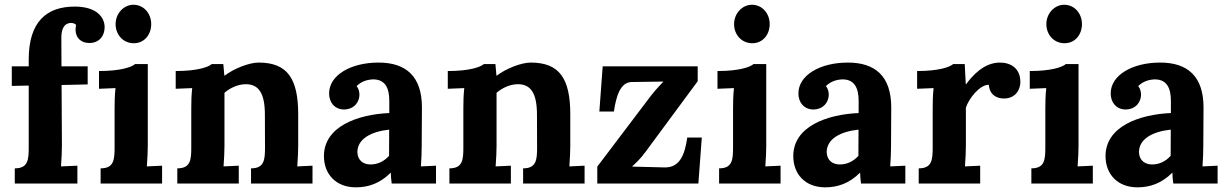

<svg xmlns="http://www.w3.org/2000/svg" viewBox="-20 -783 5230 819"><path d="M354 -422.9V-500H242.2L241.7 -623C241.7 -651.4 249 -683.6 282.2 -685.1C287.6 -685.1 298.3 -684.1 304.7 -676.8C303.2 -669.4 302.2 -662.6 302.2 -657.2C302.2 -623.5 323.7 -599.6 360.8 -599.6C403.8 -599.6 426.3 -630.4 426.3 -667C426.3 -708.5 393.1 -754.9 298.8 -754.9C178.7 -754.9 102.5 -690.4 102.5 -529.3V-500H30.3V-416.5L102.5 -418V-153.8C102.5 -100.6 99.1 -64.9 43 -64.9V0H310.1V-76.2L240.2 -73.2C242.7 -103.5 244.1 -143.6 244.1 -162.6L242.7 -420.4Z M610.4 -509.8H556.2C542.5 -497.1 495.1 -480 402.3 -480V-404.3L472.7 -407.2C469.2 -377.4 468.8 -343.8 468.8 -319.8V-153.8C468.8 -100.6 465.3 -64.9 409.2 -64.9V0H671.4V-76.2L606.4 -73.2C608.9 -103.5 610.4 -141.1 610.4 -160.6ZM625 -680.2C625 -726.1 592.8 -762.7 549.3 -762.7C508.3 -762.7 473.1 -726.1 473.1 -680.2C473.1 -635.3 504.9 -598.6 550.8 -598.6C595.7 -598.6 625 -635.3 625 -680.2Z M1252 -294.9C1252 -449.2 1205.1 -516.1 1083 -516.1C1043 -516.1 978 -490.7 938.5 -460.4H937L932.6 -509.8H883.3C869.6 -497.1 822.3 -480 729.5 -480V-404.3L799.8 -407.2C796.4 -377.4 795.9 -346.2 795.9 -322.3V-153.8C795.9 -100.6 792.5 -64.9 736.3 -64.9V0H998.5V-76.2L933.6 -73.2C936 -103.5 937.5 -141.1 937.5 -160.6V-387.2C960.4 -407.2 994.1 -423.8 1028.8 -423.8C1084 -423.8 1109.4 -384.3 1109.9 -296.4L1110.4 -153.8C1110.4 -100.6 1106.9 -64.9 1050.8 -64.9V0H1313V-76.2L1248 -73.2C1250.5 -103.5 1252 -141.1 1252 -160.6Z M1639.6 -118.2C1618.7 -95.2 1591.8 -81.5 1560.5 -81.5C1531.7 -81.5 1505.9 -96.7 1504.4 -133.8C1504.4 -190.9 1564 -222.2 1640.1 -230ZM1383.8 -384.3C1383.8 -347.2 1406.2 -317.4 1445.8 -315.9C1492.7 -315.9 1513.2 -350.1 1513.2 -378.4C1513.2 -388.2 1511.2 -404.3 1501 -415.5C1518.1 -433.1 1542 -442.9 1569.3 -444.3C1624 -445.8 1640.6 -405.8 1640.6 -353V-300.8C1505.9 -294.9 1361.8 -243.7 1361.8 -117.2C1361.8 -41 1412.1 16.1 1498 16.1C1550.8 16.1 1600.6 -0.5 1646 -45.9H1647C1647.5 -28.8 1648.4 -19 1650.9 0H1839.8V-76.2L1775.4 -73.2C1777.8 -103.5 1778.8 -141.1 1778.8 -160.6C1778.8 -229 1779.8 -256.8 1779.8 -324.7C1779.8 -457.5 1711.9 -516.1 1594.7 -516.1C1477.1 -516.1 1383.8 -462.9 1383.8 -384.3Z M2412.6 -294.9C2412.6 -449.2 2365.7 -516.1 2243.7 -516.1C2203.6 -516.1 2138.7 -490.7 2099.1 -460.4H2097.7L2093.3 -509.8H2043.9C2030.3 -497.1 1982.9 -480 1890.1 -480V-404.3L1960.4 -407.2C1957 -377.4 1956.5 -346.2 1956.5 -322.3V-153.8C1956.5 -100.6 1953.1 -64.9 1897 -64.9V0H2159.2V-76.2L2094.2 -73.2C2096.7 -103.5 2098.1 -141.1 2098.1 -160.6V-387.2C2121.1 -407.2 2154.8 -423.8 2189.5 -423.8C2244.6 -423.8 2270 -384.3 2270.5 -296.4L2271 -153.8C2271 -100.6 2267.6 -64.9 2211.4 -64.9V0H2473.6V-76.2L2408.7 -73.2C2411.1 -103.5 2412.6 -141.1 2412.6 -160.6Z M2959 0 2973.6 -196.3H2911.6C2901.4 -124.5 2880.4 -68.8 2817.4 -68.8L2676.8 -72.3V-73.2C2693.8 -88.9 2713.4 -107.4 2732.9 -134.3L2956.1 -436.5V-500H2550.8L2536.6 -307.1H2598.6C2608.9 -376 2627 -431.6 2673.8 -433.1L2809.1 -435.1V-434.1C2804.7 -428.7 2779.8 -404.8 2757.3 -375.5L2527.8 -72.3V0Z M3248.5 -509.8H3194.3C3180.7 -497.1 3133.3 -480 3040.5 -480V-404.3L3110.8 -407.2C3107.4 -377.4 3106.9 -343.8 3106.9 -319.8V-153.8C3106.9 -100.6 3103.5 -64.9 3047.4 -64.9V0H3309.6V-76.2L3244.6 -73.2C3247.1 -103.5 3248.5 -141.1 3248.5 -160.6ZM3263.2 -680.2C3263.2 -726.1 3231 -762.7 3187.5 -762.7C3146.5 -762.7 3111.3 -726.1 3111.3 -680.2C3111.3 -635.3 3143.1 -598.6 3189 -598.6C3233.9 -598.6 3263.2 -635.3 3263.2 -680.2Z M3641.6 -118.2C3620.6 -95.2 3593.8 -81.5 3562.5 -81.5C3533.7 -81.5 3507.8 -96.7 3506.3 -133.8C3506.3 -190.9 3565.9 -222.2 3642.1 -230ZM3385.7 -384.3C3385.7 -347.2 3408.2 -317.4 3447.8 -315.9C3494.6 -315.9 3515.1 -350.1 3515.1 -378.4C3515.1 -388.2 3513.2 -404.3 3502.9 -415.5C3520 -433.1 3543.9 -442.9 3571.3 -444.3C3626 -445.8 3642.6 -405.8 3642.6 -353V-300.8C3507.8 -294.9 3363.8 -243.7 3363.8 -117.2C3363.8 -41 3414.1 16.1 3500 16.1C3552.7 16.1 3602.5 -0.5 3647.9 -45.9H3648.9C3649.4 -28.8 3650.4 -19 3652.8 0H3841.8V-76.2L3777.3 -73.2C3779.8 -103.5 3780.8 -141.1 3780.8 -160.6C3780.8 -229 3781.7 -256.8 3781.7 -324.7C3781.7 -457.5 3713.9 -516.1 3596.7 -516.1C3479 -516.1 3385.7 -462.9 3385.7 -384.3Z M4245.1 -516.1C4176.3 -516.1 4127 -459 4101.1 -423.8H4099.6L4095.2 -509.8H4045.9C4032.2 -497.1 3984.9 -480 3892.1 -480V-404.3L3962.4 -407.2C3959 -377.4 3958.5 -346.2 3958.5 -322.3V-153.8C3958.5 -100.6 3955.1 -64.9 3898.9 -64.9V0H4161.1V-76.2L4096.2 -73.2C4098.6 -103.5 4100.1 -141.1 4100.1 -160.6V-323.7C4111.8 -360.8 4157.7 -421.4 4197.8 -421.4C4201.7 -375 4235.4 -362.8 4262.2 -362.8C4313 -362.8 4332.5 -401.9 4332.5 -433.1C4332.5 -491.2 4292 -516.1 4245.1 -516.1Z M4580.6 -509.8H4526.4C4512.7 -497.1 4465.3 -480 4372.6 -480V-404.3L4442.9 -407.2C4439.5 -377.4 4439 -343.8 4439 -319.8V-153.8C4439 -100.6 4435.5 -64.9 4379.4 -64.9V0H4641.6V-76.2L4576.7 -73.2C4579.1 -103.5 4580.6 -141.1 4580.6 -160.6ZM4595.2 -680.2C4595.2 -726.1 4563 -762.7 4519.5 -762.7C4478.5 -762.7 4443.4 -726.1 4443.4 -680.2C4443.4 -635.3 4475.1 -598.6 4521 -598.6C4565.9 -598.6 4595.2 -635.3 4595.2 -680.2Z M4973.6 -118.2C4952.6 -95.2 4925.8 -81.5 4894.5 -81.5C4865.7 -81.5 4839.8 -96.7 4838.4 -133.8C4838.4 -190.9 4897.9 -222.2 4974.1 -230ZM4717.8 -384.3C4717.8 -347.2 4740.2 -317.4 4779.8 -315.9C4826.7 -315.9 4847.2 -350.1 4847.2 -378.4C4847.2 -388.2 4845.2 -404.3 4835 -415.5C4852.1 -433.1 4876 -442.9 4903.3 -444.3C4958 -445.8 4974.6 -405.8 4974.6 -353V-300.8C4839.8 -294.9 4695.8 -243.7 4695.8 -117.2C4695.8 -41 4746.1 16.1 4832 16.1C4884.8 16.1 4934.6 -0.5 4980 -45.9H4981C4981.4 -28.8 4982.4 -19 4984.9 0H5173.8V-76.2L5109.4 -73.2C5111.8 -103.5 5112.8 -141.1 5112.8 -160.6C5112.8 -229 5113.8 -256.8 5113.8 -324.7C5113.8 -457.5 5045.9 -516.1 4928.7 -516.1C4811 -516.1 4717.8 -462.9 4717.8 -384.3Z"/></svg>

Font: Parastoo
Style: Bold
Weight: 700
Foundry: Saber Rastikerdar (saber.rastikerdar@gmail.com)
Version: Version 2.0.1